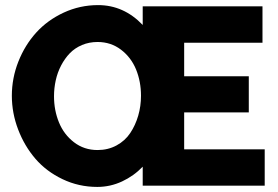

<svg xmlns="http://www.w3.org/2000/svg" viewBox="-20 -735 1100 760"><path d="M1027.8 -144V0H544.9V-75.2Q509.8 -38.6 463.1 -16.8Q416.5 4.9 365.2 4.9Q291.5 4.9 227.3 -25.9Q163.1 -56.6 119.9 -106.9Q76.7 -157.2 51.8 -222.4Q26.9 -287.6 26.9 -356Q26.9 -425.8 52.7 -491.2Q78.6 -556.6 123.3 -606Q168 -655.3 232.2 -685.1Q296.4 -714.8 368.2 -714.8Q469.7 -714.8 544.9 -636.2V-710H1019V-565.9H709V-433.1H964.8V-290H709V-144ZM538.1 -356Q538.1 -412.1 518.6 -460Q499 -507.8 459 -538.3Q418.9 -568.8 366.2 -568.8Q333 -568.8 304.7 -556.9Q276.4 -544.9 256.3 -524.2Q236.3 -503.4 221.9 -475.8Q207.5 -448.2 200.7 -417.2Q193.8 -386.2 193.8 -354Q193.8 -298.3 213.4 -250.5Q232.9 -202.6 272.9 -171.9Q313 -141.1 366.2 -141.1Q407.7 -141.1 441.4 -159.4Q475.1 -177.7 495.6 -208.5Q516.1 -239.3 527.1 -277.1Q538.1 -314.9 538.1 -356Z"/></svg>

Font: Raleway-v4020 ExtraBold
Style: Regular
Weight: 800
Designer: Matt McInerney, Pablo Impallari, Rodrigo Fuenzalida
Foundry: Matt McInerney, Pablo Impallari, Rodrigo Fuenzalida
Version: Version 4.020;PS 004.020;hotconv 1.0.88;makeotf.lib2.5.64775